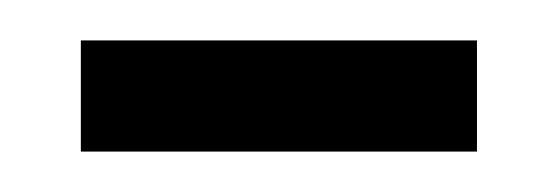

<svg xmlns="http://www.w3.org/2000/svg" viewBox="-20 -611 276 95"><path d="M20 -536H216V-591H20Z"/></svg>

Font: Noto Serif Hebrew ExtraCondensed Light
Style: Regular
Weight: 300
Width: 2
Designer: Monotype Design Team
Foundry: Monotype Imaging Inc.
Version: Version 2.004